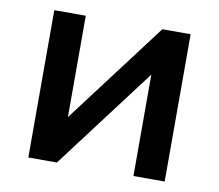

<svg xmlns="http://www.w3.org/2000/svg" viewBox="-65 -615 789 692"><g transform="rotate(10 329.5 -269.5)"><path d="M80.1 0V-539.1H195.3V-168L475.6 -539.1H579.1V0H464.8V-371.1L184.6 0Z"/></g></svg>

Font: Min Sans SemiBold
Style: Regular
Weight: 600
Designer: Jinseong-Kim, NotoSansCJK, Nunito
Foundry: Jinseong-Kim
Version: Version 1.400;Glyphs 3.1.2 (3151)